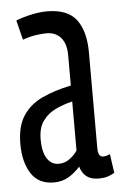

<svg xmlns="http://www.w3.org/2000/svg" viewBox="-45 -580 395 624"><g transform="rotate(-5 152.0 -268.0)"><path d="M8 -124Q8 -181 30.5 -215.5Q53 -250 93.5 -269Q134 -288 188 -299V-398Q188 -435 171 -455Q154 -475 124 -475Q111 -475 91.5 -472.5Q72 -470 46 -461L30 -525Q56 -535 83 -540.5Q110 -546 131 -546Q199 -546 227.5 -508Q256 -470 256 -401V-91Q256 -73 260.5 -66.5Q265 -60 272 -60Q284 -60 295 -66L304 -4Q292 3 280 6.5Q268 10 252 10Q227 10 212.5 -1.5Q198 -13 192 -34Q174 -14 153.5 -2Q133 10 106 10Q56 10 32 -27.5Q8 -65 8 -124ZM75 -133Q75 -92 89 -70.5Q103 -49 127 -49Q147 -49 163 -61Q179 -73 188 -87V-247Q159 -240 133.5 -228Q108 -216 91.5 -193.5Q75 -171 75 -133Z"/></g></svg>

Font: Georama ExtraCondensed
Style: Regular
Weight: 400
Width: 2
Designer: Jean-Baptiste Levee
Foundry: Production Type
Version: Version 1.000